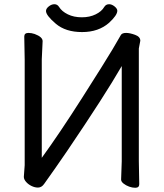

<svg xmlns="http://www.w3.org/2000/svg" viewBox="-20 -870 778 910"><path d="M621 20Q607 20 592 14.5Q577 9 565.5 0Q554 -9 554 -19L557 -105V-557Q477 -418 298 -154Q242 -72 189 2Q177 19 160 19Q145 19 129.5 11.5Q114 4 103.5 -8Q93 -20 93 -32L97 -87V-588L95 -697Q95 -714 115 -714Q129 -714 144 -709Q182 -695 182 -675L178 -589V-122Q261 -236 370.5 -408Q480 -580 513.5 -636.5Q547 -693 552.5 -703.5Q558 -714 578 -714Q595 -714 620 -705Q645 -696 645 -677L638 -640V-106L640 3Q640 20 621 20ZM369 -718Q291 -718 244.5 -757.5Q198 -797 198 -818Q198 -829 211 -839.5Q224 -850 238 -850Q252 -850 260 -837Q273 -816 301.5 -802Q330 -788 368 -788Q405 -788 433.5 -802Q462 -816 474 -837Q482 -850 497 -850Q510 -850 523 -839.5Q536 -829 536 -819Q536 -798 497 -762Q447 -718 369 -718Z"/></svg>

Font: ToneOZ-Pinyin-WenKai-Medium
Style: Medium
Weight: 700
Designer: Fontworks Inc.
Foundry: ToneOZ
Version: Version 0.240331